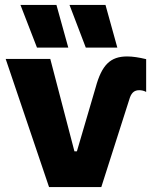

<svg xmlns="http://www.w3.org/2000/svg" viewBox="-20 -759 624 779"><path d="M408 -739H262L328 -566H456ZM209 -739H63L130 -566H257ZM507 -363C515 -385 527 -393 545 -393C554 -393 564 -391 573 -386V-519C544 -526 518 -530 496 -530C428 -530 393 -496 368 -404L292 -145H282L184 -520H3L179 0H391Z"/></svg>

Font: Fixel Display ExtraBold
Style: Regular
Weight: 800
Designer: AlfaBravo + MacPaw
Foundry: Kyrylo Tkachov, Marchela Mozhyna, Serhii Makarenko, Maria Weinstein, Zakhar Kryvoshyya
Version: Version 1.211